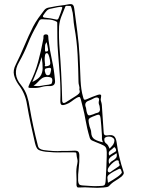

<svg xmlns="http://www.w3.org/2000/svg" viewBox="-20 -827 820 939"><path d="M288 -82Q265 -81 244 -82Q223 -83 203 -85Q175 -89 166 -96Q157 -103 151 -128Q140 -175 130 -222Q120 -269 112 -316Q108 -343 97.5 -367.5Q87 -392 70 -414Q54 -437 48.5 -460.5Q43 -484 57 -511Q80 -557 99.5 -604Q119 -651 142 -697Q153 -718 167 -738Q181 -758 196 -777Q204 -787 216 -789.5Q228 -792 240 -794Q259 -798 277.5 -800Q296 -802 315 -806Q331 -809 336.5 -803Q342 -797 343 -786Q347 -758 350.5 -729.5Q354 -701 358 -672Q366 -612 369 -552Q372 -492 374 -433Q375 -412 378 -391Q381 -370 387 -350Q389 -341 392.5 -339.5Q396 -338 405 -342Q429 -353 458 -363Q479 -370 474 -351Q471 -341 474 -332Q477 -323 478 -314Q480 -280 482.5 -247Q485 -214 487 -180Q487 -162 506 -165Q528 -169 537.5 -161Q547 -153 550 -133Q555 -96 563.5 -59.5Q572 -23 584 12Q587 20 583.5 25.5Q580 31 575 36Q560 48 543 58Q526 68 513 83Q509 87 501.5 88Q494 89 486 90Q456 93 426 90.5Q396 88 366 90Q359 91 356.5 86.5Q354 82 354 77Q355 51 353.5 25Q352 -1 358 -26Q361 -38 358 -49.5Q355 -61 354 -73Q354 -81 348.5 -81.5Q343 -82 338 -82ZM368 -388Q370 -399 367 -408Q364 -417 364 -426Q363 -493 359.5 -560Q356 -627 344 -693Q340 -716 338.5 -740Q337 -764 330 -787Q329 -792 327 -795.5Q325 -799 318 -798Q313 -798 306.5 -798.5Q300 -799 298 -791Q289 -769 280 -746Q271 -723 269 -698Q267 -642 271.5 -586Q276 -530 279 -474Q281 -440 282 -406Q283 -372 284 -338Q284 -315 304 -328Q316 -335 327 -342.5Q338 -350 350 -357Q360 -363 366.5 -370Q373 -377 368 -388ZM284 -786Q286 -792 281.5 -793Q277 -794 272 -793Q262 -792 252 -789.5Q242 -787 231 -785Q216 -783 208 -774Q200 -765 193 -754Q189 -750 190 -746Q191 -742 197 -741Q229 -738 257 -731Q262 -730 266 -737Q271 -749 275.5 -761Q280 -773 284 -786ZM284 -89Q300 -89 314 -89Q328 -89 341 -90Q357 -91 362.5 -85.5Q368 -80 368 -66Q369 -35 365 -4.5Q361 26 362 57Q363 68 366.5 73.5Q370 79 385 80Q404 81 423 82.5Q442 84 461 83Q485 83 490.5 78.5Q496 74 497 52Q499 23 500 -5.5Q501 -34 502 -62Q503 -87 500.5 -98Q498 -109 487.5 -115Q477 -121 451 -131Q442 -135 432 -139Q422 -143 419 -153Q412 -176 406.5 -200Q401 -224 397 -247Q393 -271 387 -294.5Q381 -318 375 -342Q372 -353 367.5 -353Q363 -353 354 -348Q341 -340 329.5 -331Q318 -322 304 -317Q288 -311 281.5 -314Q275 -317 275 -332Q277 -391 273 -450.5Q269 -510 264 -569Q261 -604 260.5 -639Q260 -674 260 -708Q260 -712 260 -716Q260 -720 255 -722Q239 -730 220.5 -731.5Q202 -733 185 -733Q175 -733 170 -722.5Q165 -712 160 -703Q135 -660 116.5 -613.5Q98 -567 73 -523Q38 -464 83 -411Q103 -386 112 -358.5Q121 -331 125 -302Q133 -255 143 -208.5Q153 -162 165 -116Q167 -105 174.5 -100Q182 -95 194 -93Q217 -90 240 -88.5Q263 -87 284 -89ZM144 -397Q122 -396 119.5 -399Q117 -402 126 -420Q152 -471 166.5 -524.5Q181 -578 191 -632Q193 -639 192.5 -648.5Q192 -658 204 -659Q216 -659 216 -649.5Q216 -640 217 -634Q223 -583 234 -533.5Q245 -484 249 -433Q252 -405 221 -406Q202 -407 183 -401.5Q164 -396 144 -397ZM208 -621Q201 -612 200.5 -603Q200 -594 200 -585Q200 -581 200.5 -577.5Q201 -574 208 -575Q214 -576 215 -579.5Q216 -583 215 -587Q214 -595 212 -603.5Q210 -612 208 -621ZM200 -515Q202 -513 199.5 -507.5Q197 -502 207 -503Q215 -504 220.5 -507Q226 -510 226 -519Q226 -523 224 -535Q222 -547 218 -557.5Q214 -568 208 -567Q202 -567 200 -556Q198 -545 198.5 -532.5Q199 -520 200 -515ZM184 -548Q175 -518 163.5 -488Q152 -458 138 -426Q167 -440 177.5 -455Q188 -470 188.5 -492Q189 -514 184 -548ZM230 -488Q230 -497 218 -495Q212 -494 205.5 -492.5Q199 -491 199 -482Q199 -478 202 -469Q205 -460 212 -459Q223 -458 226 -468Q229 -478 230 -488ZM144 -408Q164 -404 182 -407.5Q200 -411 218 -413Q231 -415 233 -419.5Q235 -424 236 -433Q236 -444 230.5 -447Q225 -450 214 -451Q196 -452 185 -444Q174 -436 165 -425.5Q156 -415 144 -408ZM469 -291Q468 -298 467.5 -304Q467 -310 465 -314Q461 -323 464 -335Q467 -347 457 -350Q449 -352 437.5 -345.5Q426 -339 415 -335Q391 -327 399 -304Q401 -300 401.5 -294.5Q402 -289 403 -284Q407 -266 412.5 -263.5Q418 -261 436 -268Q446 -273 457 -275.5Q468 -278 469 -291ZM484 -131Q478 -142 478.5 -152.5Q479 -163 478 -173Q477 -192 475.5 -210.5Q474 -229 472 -248Q471 -259 467 -264Q463 -269 447 -262Q428 -255 420.5 -250.5Q413 -246 413 -237.5Q413 -229 418 -209Q420 -202 423 -194.5Q426 -187 426 -179Q427 -155 443 -145.5Q459 -136 484 -131ZM516 -100Q521 -106 526 -111Q531 -116 534 -121Q539 -129 539.5 -138.5Q540 -148 532 -153Q524 -159 512 -159Q500 -159 493 -153Q489 -149 490.5 -139.5Q492 -130 501 -124Q506 -120 509 -114.5Q512 -109 516 -100ZM514 -66Q522 -72 529.5 -76.5Q537 -81 544 -85Q552 -91 544 -103Q543 -105 541 -106.5Q539 -108 537 -106Q529 -98 518.5 -90.5Q508 -83 514 -66ZM550 -78Q541 -71 530.5 -65.5Q520 -60 514.5 -51.5Q509 -43 514 -25Q520 -35 530 -40.5Q540 -46 547 -54Q554 -62 550 -78ZM507 3Q507 4 507 8Q507 12 510 14Q515 18 520 14.5Q525 11 529 8Q537 3 544.5 -2.5Q552 -8 560 -13Q568 -18 564 -24.5Q560 -31 561 -37Q561 -43 553 -43Q547 -43 536 -34.5Q525 -26 516.5 -15.5Q508 -5 507 3ZM508 67Q522 59 532.5 52.5Q543 46 553 39Q558 36 562.5 32Q567 28 571 24Q577 19 575.5 14Q574 9 572 4Q571 1 568.5 -1Q566 -3 562 -1Q549 5 536 12Q523 19 512 28Q504 35 505.5 45Q507 55 508 67Z"/></svg>

Font: Rock 3D
Style: Regular
Weight: 400
Version: Version 1.000